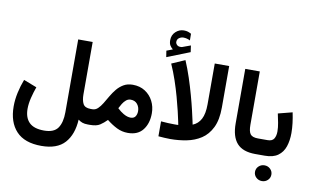

<svg xmlns="http://www.w3.org/2000/svg" viewBox="-105 -1130 2604 1595"><g transform="rotate(10 1197.0 -333.0)"><path d="M324.2 242.2Q182.1 242.2 111.8 166.7Q41.5 91.3 41.5 -42.5Q41.5 -98.1 54.4 -158Q67.4 -217.8 88.9 -272.9L199.7 -230Q183.6 -186 171.1 -135.5Q158.7 -85 158.7 -41.5Q158.7 32.7 198.7 72.8Q238.8 112.8 324.2 112.8Q408.2 112.8 440.7 65.4Q473.1 18.1 473.1 -67.9V-682.1H595.2V-239.7Q595.2 -190.9 610.6 -161.1Q626 -131.3 674.8 -131.3H689.9V0H675.8Q646 0 627.7 -6.6Q609.4 -13.2 592.3 -26.4Q585 100.1 521 171.1Q457 242.2 324.2 242.2Z M1013.2 11.2Q962.9 11.2 919.4 -10.5Q876 -32.2 833 -66.4Q805.2 -38.1 776.1 -19Q747.1 0 691.9 0H670.4V-131.3H689.5Q715.3 -131.3 735.1 -150.1Q754.9 -168.9 772.7 -198.2Q790.5 -227.5 809.6 -260.7Q828.6 -293.9 852.8 -323.2Q877 -352.5 909.2 -371.3Q941.4 -390.1 985.8 -390.1Q1045.9 -390.1 1090.1 -361.6Q1134.3 -333 1158.2 -286.1Q1182.1 -239.3 1182.1 -183.6Q1182.1 -98.1 1139.6 -43.5Q1097.2 11.2 1013.2 11.2ZM989.7 -265.1Q968.8 -265.1 951.9 -251.2Q935.1 -237.3 922.4 -216.8Q909.7 -196.3 900.4 -177.2Q927.7 -151.4 953.1 -136.7Q971.7 -126 986.8 -121.8Q1002 -117.7 1013.7 -117.7Q1041.5 -117.7 1054 -136.2Q1066.4 -154.8 1066.4 -181.2Q1066.4 -215.8 1046.1 -240.5Q1025.9 -265.1 989.7 -265.1Z M1261.7 -736.8Q1245.1 -750.5 1235.8 -766.4Q1226.6 -782.2 1226.6 -809.1Q1226.6 -852.5 1256.6 -880.4Q1286.6 -908.2 1325.2 -908.2Q1345.2 -908.2 1359.1 -903.8Q1373 -899.4 1387.7 -891.1L1388.2 -835Q1360.4 -849.1 1332 -849.1Q1312.5 -849.1 1295.7 -837.4Q1278.8 -825.7 1278.8 -802.7Q1279.3 -789.1 1292 -777.3Q1304.7 -765.6 1330.6 -769Q1331.5 -769 1334.5 -770L1403.8 -795.4L1411.6 -740.2L1218.8 -664.1L1210.4 -717.3ZM1369.1 0Q1344.2 0 1319.6 -1.7Q1294.9 -3.4 1269 -5.4V-131.3Q1332.5 -126 1378.9 -126Q1390.1 -126 1399.2 -126Q1408.2 -126 1415 -126.5Q1415 -126.5 1408.9 -157Q1402.8 -187.5 1390.6 -239Q1378.4 -290.5 1360.8 -354.5Q1343.3 -418.5 1320.1 -486.8Q1296.9 -555.2 1268.6 -618.7L1380.4 -667.5Q1408.7 -601.1 1432.4 -529.1Q1456.1 -457 1474.6 -389.6Q1493.2 -322.3 1505.9 -268.1Q1518.6 -213.9 1525.4 -181.9Q1532.2 -149.9 1532.2 -149.9Q1577.6 -168 1601.3 -212.9Q1625 -257.8 1625 -337.9V-682.1H1746.6V-333Q1746.6 -228 1714.4 -162.4Q1682.1 -96.7 1628.2 -61.5Q1574.2 -26.4 1506.8 -13.2Q1439.5 0 1369.1 0Z M1882.3 -682.1H2004.9V-231.9Q2004.9 -176.8 2021.7 -154.1Q2038.6 -131.3 2086.9 -131.3H2099.1V0H2086.9Q1981 0 1931.6 -55.4Q1882.3 -110.8 1882.3 -222.7Z M2167.5 0H2079.1V-131.3H2167.5Q2207 -131.3 2221.4 -155.3Q2235.8 -179.2 2235.8 -216.3Q2235.8 -249.5 2228.5 -288.3Q2221.2 -327.1 2212.9 -364.3L2332.5 -395Q2341.8 -350.6 2347.2 -306.9Q2352.5 -263.2 2352.5 -223.6Q2352.5 -159.7 2335.4 -109.1Q2318.4 -58.6 2277.8 -29.3Q2237.3 0 2167.5 0ZM2110.4 145.5Q2110.4 117.7 2130.6 98.4Q2150.9 79.1 2179.7 79.1Q2208.5 79.1 2228.5 98.4Q2248.5 117.7 2248.5 145.5Q2248.5 173.3 2228.5 192.6Q2208.5 211.9 2179.7 211.9Q2150.9 211.9 2130.6 192.6Q2110.4 173.3 2110.4 145.5Z"/></g></svg>

Font: Vazirmatn RD UI FD
Style: Bold
Weight: 700
Designer: Saber Rastikerdar
Foundry: Saber Rastikerdar
Version: Version 33.003